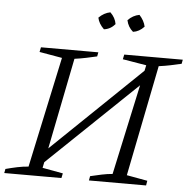

<svg xmlns="http://www.w3.org/2000/svg" viewBox="-64 -910 960 967"><g transform="rotate(5 416.0 -426.5)"><path d="M-7 0 -3 -21Q27 -29 55.5 -35Q84 -41 112 -43L232 -603L117 -623L122 -647H412L408 -626Q382 -620 353.5 -614Q325 -608 295 -604L203 -143L652 -575L658 -603L538 -623L543 -647H839L835 -626Q809 -620 780.5 -614Q752 -608 721 -604L609 -43L714 -24L710 0H421L425 -22Q454 -29 482.5 -35Q511 -41 537 -43L636 -500L189 -72L183 -43L287 -24L282 0ZM455 -853Q481 -828 486 -796Q463 -769 430 -765Q403 -791 397 -821Q423 -847 455 -853ZM602 -853Q614 -840 622 -825.5Q630 -811 633 -796Q608 -769 577 -765Q551 -787 544 -821Q569 -847 602 -853Z"/></g></svg>

Font: Piazzolla SC Light
Style: Italic
Weight: 300
Italic angle: -11.3°
Designer: Juan Pablo del Peral
Foundry: Huerta Tipografica
Version: Version 1.330